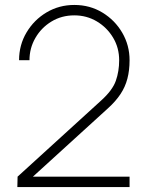

<svg xmlns="http://www.w3.org/2000/svg" viewBox="-20 -755 593 775"><path d="M503 0H50L51 -42L388 -349Q434 -390.5 447.5 -428.8Q461 -467 461 -512Q461 -562 436.5 -603Q412 -644 371 -668.5Q330 -693 280 -693Q228.5 -693 187.5 -668Q146.5 -643 122.8 -601.8Q99 -560.5 99 -512H57Q57 -573.5 87.2 -624.2Q117.5 -675 168 -705Q218.5 -735 280 -735Q343 -735 393.5 -704.2Q444 -673.5 473.5 -622.8Q503 -572 503 -512Q503 -471 494.2 -437.5Q485.5 -404 466.2 -375Q447 -346 416 -318L80 -12L68 -42H503Z"/></svg>

Font: Manrope Variable Light
Style: Regular
Weight: 200
Designer: Mikhail Sharanda
Foundry: Mikhail Sharanda
Version: Version 4.505